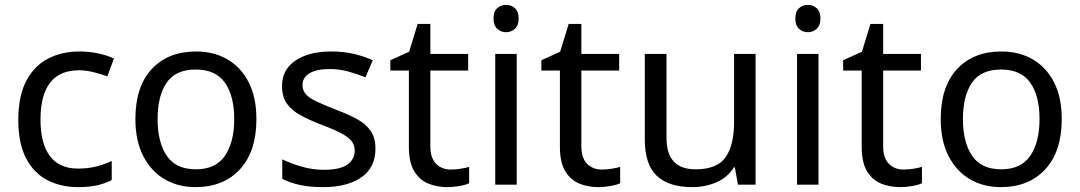

<svg xmlns="http://www.w3.org/2000/svg" viewBox="-20 -757 4426 787"><path d="M300 10Q229 10 173.5 -19Q118 -48 86.5 -109Q55 -170 55 -265Q55 -364 88 -426Q121 -488 177.5 -517Q234 -546 306 -546Q347 -546 385 -537.5Q423 -529 447 -517L420 -444Q396 -453 364 -461Q332 -469 304 -469Q146 -469 146 -266Q146 -169 184.5 -117.5Q223 -66 299 -66Q343 -66 376.5 -75Q410 -84 438 -97V-19Q411 -5 378.5 2.5Q346 10 300 10Z M1031 -269Q1031 -136 963.5 -63Q896 10 781 10Q710 10 654.5 -22.5Q599 -55 567 -117.5Q535 -180 535 -269Q535 -402 602 -474Q669 -546 784 -546Q857 -546 912.5 -513.5Q968 -481 999.5 -419.5Q1031 -358 1031 -269ZM626 -269Q626 -174 663.5 -118.5Q701 -63 783 -63Q864 -63 902 -118.5Q940 -174 940 -269Q940 -364 902 -418Q864 -472 782 -472Q700 -472 663 -418Q626 -364 626 -269Z M1519 -148Q1519 -70 1461 -30Q1403 10 1305 10Q1249 10 1208.5 1Q1168 -8 1137 -24V-104Q1169 -88 1214.5 -74.5Q1260 -61 1307 -61Q1374 -61 1404 -82.5Q1434 -104 1434 -140Q1434 -160 1423 -176Q1412 -192 1383.5 -208Q1355 -224 1302 -244Q1250 -264 1213 -284Q1176 -304 1156 -332Q1136 -360 1136 -404Q1136 -472 1191.5 -509Q1247 -546 1337 -546Q1386 -546 1428.5 -536.5Q1471 -527 1508 -510L1478 -440Q1444 -454 1407 -464Q1370 -474 1331 -474Q1277 -474 1248.5 -456.5Q1220 -439 1220 -409Q1220 -387 1233 -371.5Q1246 -356 1276.5 -341.5Q1307 -327 1358 -307Q1409 -288 1445 -268Q1481 -248 1500 -219.5Q1519 -191 1519 -148Z M1828 -62Q1848 -62 1869 -65.5Q1890 -69 1903 -73V-6Q1889 1 1863 5.5Q1837 10 1813 10Q1771 10 1735.5 -4.5Q1700 -19 1678 -55Q1656 -91 1656 -156V-468H1580V-510L1657 -545L1692 -659H1744V-536H1899V-468H1744V-158Q1744 -109 1767.5 -85.5Q1791 -62 1828 -62Z M2055 -737Q2075 -737 2090.5 -723.5Q2106 -710 2106 -681Q2106 -653 2090.5 -639Q2075 -625 2055 -625Q2033 -625 2018 -639Q2003 -653 2003 -681Q2003 -710 2018 -723.5Q2033 -737 2055 -737ZM2098 -536V0H2010V-536Z M2447 -62Q2467 -62 2488 -65.5Q2509 -69 2522 -73V-6Q2508 1 2482 5.5Q2456 10 2432 10Q2390 10 2354.5 -4.5Q2319 -19 2297 -55Q2275 -91 2275 -156V-468H2199V-510L2276 -545L2311 -659H2363V-536H2518V-468H2363V-158Q2363 -109 2386.5 -85.5Q2410 -62 2447 -62Z M3077 -536V0H3005L2992 -71H2988Q2962 -29 2916 -9.5Q2870 10 2818 10Q2721 10 2672 -36.5Q2623 -83 2623 -185V-536H2712V-191Q2712 -63 2831 -63Q2920 -63 2954.5 -113Q2989 -163 2989 -257V-536Z M3292 -737Q3312 -737 3327.5 -723.5Q3343 -710 3343 -681Q3343 -653 3327.5 -639Q3312 -625 3292 -625Q3270 -625 3255 -639Q3240 -653 3240 -681Q3240 -710 3255 -723.5Q3270 -737 3292 -737ZM3335 -536V0H3247V-536Z M3684 -62Q3704 -62 3725 -65.5Q3746 -69 3759 -73V-6Q3745 1 3719 5.5Q3693 10 3669 10Q3627 10 3591.5 -4.5Q3556 -19 3534 -55Q3512 -91 3512 -156V-468H3436V-510L3513 -545L3548 -659H3600V-536H3755V-468H3600V-158Q3600 -109 3623.5 -85.5Q3647 -62 3684 -62Z M4332 -269Q4332 -136 4264.5 -63Q4197 10 4082 10Q4011 10 3955.5 -22.5Q3900 -55 3868 -117.5Q3836 -180 3836 -269Q3836 -402 3903 -474Q3970 -546 4085 -546Q4158 -546 4213.5 -513.5Q4269 -481 4300.5 -419.5Q4332 -358 4332 -269ZM3927 -269Q3927 -174 3964.5 -118.5Q4002 -63 4084 -63Q4165 -63 4203 -118.5Q4241 -174 4241 -269Q4241 -364 4203 -418Q4165 -472 4083 -472Q4001 -472 3964 -418Q3927 -364 3927 -269Z"/></svg>

Font: Noto Sans Shavian
Style: Regular
Weight: 400
Designer: Monotype Design Team
Foundry: Monotype Imaging Inc.
Version: Version 2.001; ttfautohint (v1.8.4.7-5d5b)